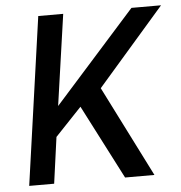

<svg xmlns="http://www.w3.org/2000/svg" viewBox="-50 -734 738 782"><g transform="rotate(-5 318.5 -343.0)"><path d="M38 0 135 -686H237L177 -267L149 -275L516 -686H637L363 -371L550 0H430L274 -303L166 -189L140 0Z"/></g></svg>

Font: Chivo Mono
Style: Italic
Weight: 400
Italic angle: -8.05°
Monospace: yes
Version: Version 1.008